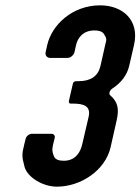

<svg xmlns="http://www.w3.org/2000/svg" viewBox="-20 -693 526 719"><path d="M394 -141 417 -243C427 -288 420 -312 393 -336C386 -341 391 -355 400 -361C434 -383 456 -412 464 -447L482 -525C503 -617 440 -673 355 -673C250 -673 174 -599 157 -525L151 -498C148 -486 156 -476 168 -476H232C244 -476 256 -486 259 -498L265 -525C272 -554 293 -579 334 -579C351 -579 363 -575 369 -566C381 -548 379 -545 374 -525L356 -445C347 -408 320 -389 274 -389H265C259 -389 254 -385 253 -380L238 -315C237 -309 239 -305 245 -305H254C293 -305 321 -296 312 -256L288 -153C281 -122 262 -91 219 -91C199 -91 187 -96 182 -108C172 -131 177 -143 181 -161L185 -177C187 -185 181 -192 173 -192H100C89 -192 78 -183 76 -173L71 -153C62 -116 61 -109 72 -68C83 -29 140 6 193 6C283 6 374 -55 394 -141Z"/></svg>

Font: DIN Rundschrift
Style: MittelKursiv
Weight: 400
Version: Version 1.027